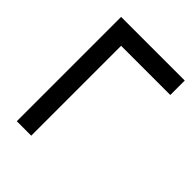

<svg xmlns="http://www.w3.org/2000/svg" viewBox="-201 -806 911 911"><g transform="rotate(45 254.5 -350.0)"><path d="M73 0H170V-603H500V-700H73Z"/></g></svg>

Font: Unageo
Style: Medium
Weight: 500
Designer: Richard Sepsi
Foundry: Richard Sepsi
Version: Version 2.000